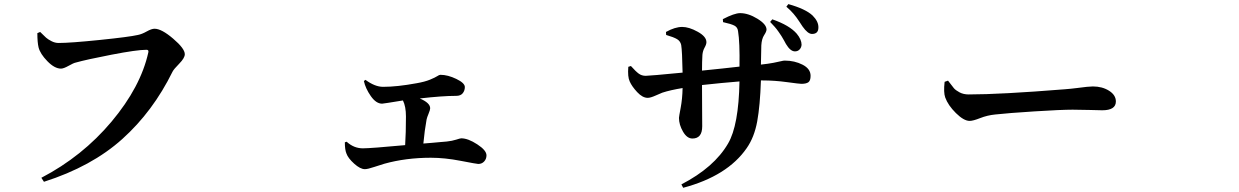

<svg xmlns="http://www.w3.org/2000/svg" viewBox="-20 -854 6040 936"><path d="M175.8 -698.2Q195.3 -678.7 204.6 -670.4Q213.9 -662.1 231 -653.3Q248 -644.5 265.6 -644.5Q323.2 -644.5 466.3 -659.2Q609.4 -673.8 652.3 -683.6Q671.9 -687.5 695.3 -700.7Q718.8 -713.9 733.4 -713.9Q767.6 -713.9 824.2 -665.5Q880.9 -617.2 880.9 -589.8Q880.9 -571.3 854 -543.9Q827.1 -516.6 821.3 -504.9Q725.6 -310.5 576.2 -176.3Q426.8 -42 194.3 32.2L181.6 12.7Q381.8 -91.8 523.9 -261.2Q666 -430.7 703.1 -598.6Q706.1 -611.3 694.3 -611.3Q647.5 -611.3 523.9 -587.4Q400.4 -563.5 348.6 -548.8Q338.9 -546.9 314.5 -533.2Q290 -519.5 277.3 -519.5Q246.1 -519.5 210.9 -555.7Q175.8 -591.8 168 -623Q162.1 -647.5 162.1 -692.4Z M1753.9 -459 1761.7 -464.8Q1807.6 -430.7 1847.7 -430.7Q1916 -430.7 2010.7 -448.2Q2050.8 -455.1 2076.7 -465.8Q2102.5 -476.6 2111.8 -482.9Q2121.1 -489.3 2127 -489.3Q2163.1 -489.3 2204.6 -469.2Q2246.1 -449.2 2246.1 -429.7Q2246.1 -412.1 2235.8 -399.4Q2225.6 -386.7 2204.1 -386.7Q2136.7 -386.7 2026.4 -374Q2077.1 -352.5 2077.1 -326.2Q2077.1 -318.4 2069.3 -299.8Q2061.5 -281.2 2059.6 -271.5Q2049.8 -217.8 2043.9 -154.3Q2060.5 -155.3 2085.9 -157.7Q2111.3 -160.2 2128.9 -161.6Q2146.5 -163.1 2158.2 -164.1Q2184.6 -167 2204.1 -173.3Q2223.6 -179.7 2228.5 -179.7Q2261.7 -179.7 2306.6 -150.4Q2351.6 -121.1 2351.6 -96.7Q2351.6 -79.1 2340.3 -66.9Q2329.1 -54.7 2311.5 -54.7Q2304.7 -54.7 2226.6 -69.8Q2148.4 -85 2080.1 -85Q1959 -85 1853.5 -55.7Q1838.9 -51.8 1805.7 -40.5Q1772.5 -29.3 1758.8 -29.3Q1736.3 -29.3 1706.5 -56.2Q1676.8 -83 1668.9 -105.5Q1661.1 -124 1661.1 -160.2L1669.9 -163.1Q1705.1 -130.9 1749 -130.9Q1787.1 -130.9 1955.1 -146.5Q1959 -206.1 1959 -286.1Q1959 -335 1944.3 -364.3Q1848.6 -348.6 1842.8 -348.6Q1813.5 -348.6 1787.6 -385.7Q1761.7 -422.9 1753.9 -459Z M3734.4 -747.1 3745.1 -759.8Q3829.1 -730.5 3864.3 -689.5Q3887.7 -661.1 3887.7 -635.7Q3886.7 -622.1 3877.9 -612.8Q3869.1 -603.5 3855.5 -603.5Q3833 -603.5 3811.5 -639.6Q3809.6 -643.6 3802.2 -656.7Q3794.9 -669.9 3789.6 -678.2Q3784.2 -686.5 3775.4 -699.2Q3766.6 -711.9 3756.3 -723.6Q3746.1 -735.4 3734.4 -747.1ZM3504.9 -746.1 3503.9 -760.7Q3560.5 -790 3587.9 -790Q3627.9 -790 3672.4 -762.7Q3716.8 -735.4 3716.8 -710Q3716.8 -700.2 3705.1 -682.6Q3693.4 -665 3691.4 -632.8Q3689.5 -566.4 3689.5 -539.1Q3725.6 -543 3751 -547.9Q3776.4 -552.7 3787.6 -555.7Q3798.8 -558.6 3805.7 -558.6Q3853.5 -558.6 3892.6 -538.6Q3931.6 -518.6 3931.6 -484.4Q3931.6 -460.9 3920.9 -453.1Q3910.2 -445.3 3886.7 -445.3Q3877 -445.3 3816.4 -453.6Q3755.9 -461.9 3698.2 -461.9H3689.5Q3685.5 -339.8 3671.4 -262.2Q3657.2 -184.6 3620.1 -131.8Q3526.4 3.9 3310.5 61.5L3301.8 44.9Q3461.9 -38.1 3529.3 -154.3Q3581.1 -242.2 3585 -457Q3500 -450.2 3402.3 -439.5Q3402.3 -393.6 3402.8 -325.2Q3403.3 -256.8 3403.3 -238.3Q3403.3 -178.7 3355.5 -178.7Q3329.1 -178.7 3309.6 -212.4Q3290 -246.1 3290 -279.3Q3290 -285.2 3298.3 -328.6Q3306.6 -372.1 3307.6 -424.8Q3248 -415 3209 -402.3Q3203.1 -400.4 3177.2 -388.7Q3151.4 -377 3137.7 -377Q3112.3 -377 3086.4 -404.8Q3060.5 -432.6 3049.8 -457Q3039.1 -479.5 3043 -528.3L3055.7 -532.2Q3079.1 -505.9 3093.8 -495.1Q3108.4 -484.4 3127.9 -484.4Q3146.5 -484.4 3307.6 -500Q3305.7 -605.5 3300.8 -634.8Q3296.9 -653.3 3280.8 -663.1Q3264.6 -672.9 3227.5 -683.6L3226.6 -698.2Q3270.5 -722.7 3305.7 -722.7Q3338.9 -722.7 3381.3 -699.2Q3423.8 -675.8 3423.8 -648.4Q3423.8 -637.7 3415 -622.1Q3406.2 -606.4 3404.3 -586.9Q3402.3 -553.7 3402.3 -509.8Q3433.6 -512.7 3501 -520Q3568.4 -527.3 3585 -529.3Q3586.9 -648.4 3578.1 -701.2Q3576.2 -720.7 3560.5 -729Q3544.9 -737.3 3504.9 -746.1ZM3813.5 -821.3 3823.2 -834Q3907.2 -810.5 3941.4 -778.3Q3970.7 -749 3969.7 -719.7Q3969.7 -688.5 3938.5 -688.5Q3918 -688.5 3892.6 -724.6Q3889.6 -728.5 3876.5 -749Q3863.3 -769.5 3848.6 -786.6Q3834 -803.7 3813.5 -821.3Z M4585 -455.1 4601.6 -460.9Q4622.1 -433.6 4630.4 -423.8Q4638.7 -414.1 4657.7 -403.8Q4676.8 -393.6 4702.1 -393.6Q4857.4 -393.6 5171.9 -418.9Q5199.2 -420.9 5229.5 -424.8Q5259.8 -428.7 5278.3 -430.7Q5296.9 -432.6 5307.6 -432.6Q5353.5 -432.6 5386.7 -411.6Q5419.9 -390.6 5419.9 -359.4Q5419.9 -316.4 5353.5 -316.4Q5336.9 -316.4 5292.5 -317.9Q5248 -319.3 5209 -319.3Q5153.3 -319.3 5022.9 -311Q4892.6 -302.7 4832 -295.9Q4793 -292 4758.3 -278.3Q4723.6 -264.6 4707 -264.6Q4678.7 -264.6 4640.1 -302.7Q4601.6 -340.8 4587.9 -378.9Q4579.1 -403.3 4585 -455.1Z"/></svg>

Font: Bpmf Zihi Serif Bold
Style: Bold
Weight: 700
Foundry: But Ko
Version: Version 1.320